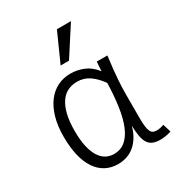

<svg xmlns="http://www.w3.org/2000/svg" viewBox="-184 -884 941 1017"><g transform="rotate(-30 286.0 -375.5)"><path d="M566.9 3.9Q554.2 8.3 536.1 11.7Q518.1 15.1 500 15.1Q472.2 15.1 454.1 7.1Q436 -1 425.5 -18.1Q415 -35.2 410.4 -61.8Q405.8 -88.4 404.8 -125Q395 -88.4 378.4 -61.8Q361.8 -35.2 340.6 -18.1Q319.3 -1 294.2 7.1Q269 15.1 242.2 15.1Q199.7 15.1 166.5 -2.7Q133.3 -20.5 110.1 -54.9Q86.9 -89.4 75 -139.6Q63 -189.9 63 -254.9Q63 -320.3 77.6 -370.8Q92.3 -421.4 118.4 -456.1Q144.5 -490.7 180.7 -508.8Q216.8 -526.9 259.8 -526.9Q302.2 -526.9 341.1 -510.7Q379.9 -494.6 410.2 -455.1Q411.1 -470.7 412.1 -485.8Q413.1 -501 414.1 -512.2H479Q473.1 -467.8 469.7 -434.6Q466.3 -401.4 464.4 -374.8Q462.4 -348.1 461.7 -325.7Q460.9 -303.2 460.9 -280.8V-141.1Q460.9 -107.9 463.6 -87.6Q466.3 -67.4 471.9 -56.2Q477.5 -44.9 486.6 -41Q495.6 -37.1 508.8 -37.1Q519.5 -37.1 530.5 -39.6Q541.5 -42 551.8 -45.9ZM250 -42Q289.6 -42 318.1 -65.4Q346.7 -88.9 365.5 -133.3Q384.3 -177.7 393.8 -241.7Q403.3 -305.7 405.8 -386.2Q377.9 -425.8 345 -449Q312 -472.2 269 -472.2Q238.8 -472.2 212.9 -460Q187 -447.8 168.5 -421.4Q149.9 -395 139.4 -353Q128.9 -311 128.9 -252Q128.9 -196.8 137.7 -157.2Q146.5 -117.7 162.6 -92Q178.7 -66.4 200.9 -54.2Q223.1 -42 250 -42ZM289.1 -589.8H237.8L316.9 -766.1H402.8Z"/></g></svg>

Font: Clear Sans Light
Style: Regular
Weight: 300
Foundry: Intel Corporation
Version: Version 1.00